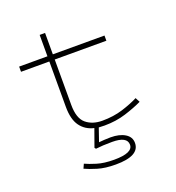

<svg xmlns="http://www.w3.org/2000/svg" viewBox="-120 -552 765 835"><g transform="rotate(-20 262.5 -134.5)"><path d="M385 127Q385 187 275 187Q226 187 191.5 176.5Q157 166 136 156L145 136Q164 145 196.5 155Q229 165 275 165Q362 165 362 127Q362 89 293 89Q268 89 251 90Q234 91 217 93L212 87L241 6Q201 -3 178.5 -34Q156 -65 156 -123V-333H25V-357H156V-456H181V-357H420V-333H181V-123Q181 -61 210 -36.5Q239 -12 285 -12Q337 -12 380 -25.5Q423 -39 454 -55L465 -34Q432 -18 386 -3.5Q340 11 287 11Q273 11 260 10L239 71Q251 70 264 69Q277 68 293 68Q334 68 359.5 83.5Q385 99 385 127Z"/></g></svg>

Font: BhuTuka Expanded One
Style: Regular
Weight: 400
Designer: Erin McLaughlin
Version: Version 1.000; ttfautohint (v1.8.3)